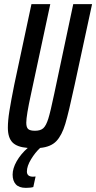

<svg xmlns="http://www.w3.org/2000/svg" viewBox="-20 -708 465 928"><path d="M425 -688 341 -299Q312 -164 295.5 -109Q279 -54 252.5 -26Q226 2 174 7Q150 29 130 62Q110 95 110 121Q110 146 140 146L152 145L141 196Q128 200 105 200Q72 200 56.5 183Q41 166 41 136Q41 106 60.5 71.5Q80 37 114 7Q62 3 40 -20Q18 -43 18 -91Q18 -125 25.5 -172Q33 -219 49 -299L132 -688H223L130 -254Q107 -149 107 -115Q107 -92 116.5 -84Q126 -76 149 -76Q176 -76 189.5 -88.5Q203 -101 213.5 -134.5Q224 -168 242 -254L334 -688Z"/></svg>

Font: Saira Ultra Condensed SemiBold
Style: Italic
Weight: 600
Width: 1
Italic angle: -12°
Designer: Hector Gatti with collaboration of the Omnibus-Type team
Foundry: Omnibus-Type
Version: Version 1.001; ttfautohint (v1.8)